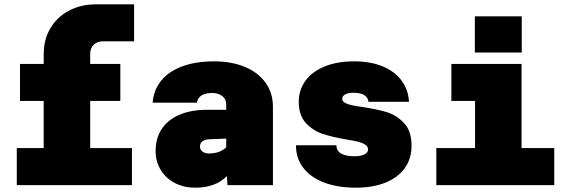

<svg xmlns="http://www.w3.org/2000/svg" viewBox="-20 -860 2640 892"><path d="M427 -840H603V-668H459Q431 -668 415 -652Q399 -636 399 -608V-563H539V-391H399V-172H593V0H58V-172H183V-391H73V-563H183V-608Q183 -677 214.5 -729.5Q246 -782 301.5 -811Q357 -840 427 -840Z M1034 -42Q982 12 886 12Q835 12 793 -9.5Q751 -31 727 -70Q703 -109 703 -159Q703 -218 731.5 -261Q760 -304 814 -327Q868 -350 943 -350H1031V-374Q1031 -399 1013 -413.5Q995 -428 965 -428Q934 -428 916 -416.5Q898 -405 895 -383H689Q694 -443 729.5 -486Q765 -529 827.5 -552Q890 -575 975 -575Q1055 -575 1117 -549.5Q1179 -524 1213.5 -476Q1248 -428 1248 -364V0H1037ZM951 -147Q1002 -147 1031 -176V-216L951 -213Q931 -212 920 -203Q909 -194 909 -180Q909 -165 920.5 -156Q932 -147 951 -147Z M1355 -185H1543Q1543 -159 1565 -146.5Q1587 -134 1627 -134Q1655 -134 1672.5 -142.5Q1690 -151 1690 -166Q1690 -179 1677.5 -187.5Q1665 -196 1645.5 -201Q1626 -206 1590 -212Q1524 -223 1479 -238Q1434 -253 1401 -288.5Q1368 -324 1368 -387Q1368 -443 1399.5 -485.5Q1431 -528 1489 -551.5Q1547 -575 1625 -575Q1701 -575 1757 -552Q1813 -529 1845 -486.5Q1877 -444 1880 -387H1692Q1687 -429 1622 -429Q1597 -429 1583.5 -421.5Q1570 -414 1570 -401Q1570 -390 1581.5 -383Q1593 -376 1610.5 -372Q1628 -368 1662 -363Q1731 -353 1777 -339Q1823 -325 1857.5 -288Q1892 -251 1892 -183Q1892 -123 1860.5 -79Q1829 -35 1770.5 -11.5Q1712 12 1633 12Q1550 12 1487 -11.5Q1424 -35 1389.5 -79.5Q1355 -124 1355 -185Z M2007 -172H2187V-391H2077V-563H2403V-172H2555V0H2007ZM2186 -784H2404V-616H2186Z"/></svg>

Font: Azeret Mono Black
Style: Regular
Weight: 900
Designer: Martin Vácha
Foundry: Displaay
Version: Version 1.000; Glyphs 3.0.3, build 3074